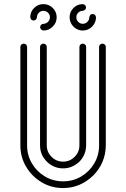

<svg xmlns="http://www.w3.org/2000/svg" viewBox="-20 -928 623 948"><path d="M291.5 -96.7Q244.6 -96.7 211.2 -130.1Q177.7 -163.6 177.7 -210.4V-696.3Q177.7 -703.1 182.6 -707.8Q187.5 -712.4 194.3 -712.4Q201.2 -712.4 206.1 -707.8Q210.9 -703.1 210.9 -696.3V-210.4Q210.9 -177.2 234.6 -153.6Q258.3 -129.9 291.5 -129.9Q324.7 -129.9 348.4 -153.6Q372.1 -177.2 372.1 -210.4V-696.3Q372.1 -703.1 377 -707.8Q381.8 -712.4 388.7 -712.4Q395.5 -712.4 400.4 -707.8Q405.3 -703.1 405.3 -696.3V-210.4Q404.8 -163.6 372.1 -129.9Q336.9 -96.7 291.5 -96.7ZM291.5 0.5Q233.4 0.5 185.5 -28.1Q137.7 -56.6 109.1 -104.5Q80.6 -152.3 80.6 -210.4V-696.3Q80.6 -703.1 85.4 -707.8Q90.3 -712.4 97.2 -712.4Q104 -712.4 108.9 -707.8Q113.8 -703.1 113.8 -696.3V-210.4Q113.8 -161.6 137.7 -121.1Q161.6 -80.6 202.1 -56.6Q242.7 -32.7 291.5 -32.7Q340.3 -32.7 380.9 -56.6Q421.4 -80.6 445.3 -121.1Q469.2 -161.6 469.2 -210.4V-696.3Q469.2 -703.1 474.1 -707.8Q479 -712.4 485.8 -712.4Q492.7 -712.4 497.6 -707.8Q502.4 -703.1 502.4 -696.3V-210.4Q501.5 -123.5 440.4 -61.5Q376 0.5 291.5 0.5ZM388.7 -777.3Q361.8 -777.3 342.8 -796.6Q323.7 -815.9 323.7 -842.8Q323.7 -869.6 342.8 -888.7Q361.8 -907.7 388.7 -907.7V-907.2Q395.5 -907.2 400.1 -902.6Q404.8 -897.9 404.8 -891.1Q404.8 -884.8 400.1 -879.9Q395.5 -875 388.7 -875V-874.5Q375.5 -874.5 366.2 -865.2Q356.9 -856 356.9 -842.8Q356.9 -829.6 366.2 -820.1Q375.5 -810.5 388.7 -810.5Q401.9 -810.5 411.4 -820.1Q420.9 -829.6 420.9 -842.8H421.4Q421.4 -849.6 426 -854.2Q430.7 -858.9 437.5 -858.9Q444.3 -858.9 449 -854.2Q453.6 -849.6 453.6 -842.8H454.1Q454.1 -815.9 434.8 -796.6Q415.5 -777.3 388.7 -777.3ZM226.6 -842.8Q226.6 -856 217 -865.2Q207.5 -874.5 194.3 -874.5Q181.2 -874.5 171.9 -865.2Q162.6 -856 162.6 -842.8H162.1Q162.1 -835.9 157.2 -831.3Q152.3 -826.7 146 -826.7Q139.2 -826.7 134.5 -831.3Q129.9 -835.9 129.9 -842.8H129.4Q129.4 -869.6 148.4 -888.7Q167.5 -907.7 194.3 -907.7Q221.2 -907.7 240.5 -888.7Q259.8 -869.6 259.8 -842.8Q259.8 -815.9 240.5 -796.6Q221.2 -777.3 194.3 -777.3V-777.8Q187.5 -777.8 182.9 -782.7Q178.2 -787.6 178.2 -793.9Q178.2 -800.8 182.9 -805.4Q187.5 -810.1 194.3 -810.1V-810.5Q207.5 -810.5 217 -820.1Q226.6 -829.6 226.6 -842.8Z"/></svg>

Font: Neon Sans
Style: Regular
Weight: 400
Designer: GGBot
Version: 0.80